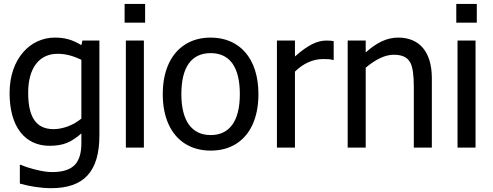

<svg xmlns="http://www.w3.org/2000/svg" viewBox="-20 -752 2511 978"><path d="M81.1 87.4V183.1C130.4 197.3 188.5 206.5 240.7 206.5C407.2 206.5 486.3 122.1 486.3 -62V-545.4H399.9L394.5 -522C350.1 -548.8 313 -560.5 258.8 -560.5C198.2 -560.5 140.1 -534.2 99.1 -487.3C54.7 -436.5 28.8 -365.7 28.8 -277.8C28.8 -106.4 106.9 -9.3 232.4 -9.3C267.1 -9.3 296.4 -14.2 320.3 -23.9C344.2 -33.7 368.7 -49.8 394.5 -72.3V-24.4C394.5 22.5 386.2 56.2 366.2 82C344.2 109.4 304.2 124.5 248 124.5C217.3 124.5 193.8 120.1 154.3 110.4C128.9 104 106 96.2 85.9 87.4ZM394.5 -147.9C354 -114.3 300.3 -94.2 252.9 -94.2C163.1 -94.2 123.5 -156.2 123.5 -279.8C123.5 -406.7 180.7 -478 273.4 -478C312.5 -478 349.6 -468.8 394.5 -447.3Z M719.2 -731.9H614.7V-636.7H719.2ZM712.9 -545.4H621.1V0H712.9Z M1296.4 -272.5C1296.4 -454.1 1200.7 -560.5 1053.2 -560.5C1004.4 -560.5 961.4 -549.3 924.8 -526.4C851.1 -481 809.1 -392.1 809.1 -272.5C809.1 -213.9 818.8 -163.1 838.4 -119.6C877.4 -33.2 953.1 15.1 1053.2 15.1C1102.5 15.1 1145 3.9 1181.6 -18.6C1254.4 -63.5 1296.4 -151.9 1296.4 -272.5ZM1201.7 -272.5C1201.7 -135.3 1148.9 -64 1053.2 -64C957 -64 903.8 -136.2 903.8 -272.5C903.8 -411.6 956.1 -481.4 1053.2 -481.4C1149.4 -481.4 1201.7 -411.6 1201.7 -272.5Z M1679.7 -542.5C1669.4 -544.4 1660.2 -545.4 1642.6 -545.4C1595.2 -545.4 1548.3 -522.5 1482.4 -464.4V-545.4H1390.6V0H1482.4V-387.2C1525.4 -429.7 1575.2 -451.2 1625.5 -451.2C1649.4 -451.2 1661.6 -450.7 1674.8 -446.8H1679.7Z M2179.7 -354C2179.7 -486.8 2117.2 -560.5 2008.3 -560.5C1951.2 -560.5 1899.4 -535.6 1842.8 -484.9V-545.4H1751V0H1842.8V-407.2C1891.6 -448.2 1940.9 -473.1 1984.4 -473.1C2029.8 -473.1 2054.7 -460.4 2070.3 -432.6C2082 -410.6 2087.9 -369.6 2087.9 -310.5V0H2179.7Z M2408.7 -731.9H2304.2V-636.7H2408.7ZM2402.3 -545.4H2310.5V0H2402.3Z"/></svg>

Font: SG Kara SemiBold
Style: Regular
Weight: 400
Designer: Damoon Khanjanzadeh
Version: Version 1.000